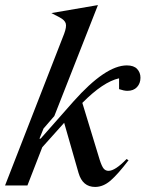

<svg xmlns="http://www.w3.org/2000/svg" viewBox="-24 -737 578 763"><path d="M372.1 -102.1Q380.4 -76.2 387.9 -67.1Q395.5 -58.1 407.2 -58.1Q433.6 -58.1 479 -105L486.8 -100.1Q444.8 -44.9 415.5 -19.5Q386.2 5.9 354 5.9Q304.2 5.9 288.1 -49.8L231 -249L144 -151.9L85 0H-3.9L231 -603Q241.2 -630.4 237.3 -643.8Q233.4 -657.2 212.9 -668L180.2 -685.1L365.2 -716.8L191.9 -275.9L148.9 -226.1L132.8 -186H137.2L139.2 -188L268.1 -334Q395.5 -477.1 480 -477.1Q507.8 -477.1 521 -462.9Q534.2 -448.7 534.2 -428.2Q534.2 -405.8 520.5 -390.9Q506.8 -376 481.9 -376Q469.2 -376 449.2 -382.8V-425.8Q385.7 -411.6 303.2 -328.1Z"/></svg>

Font: Redaction
Style: Italic
Weight: 400
Designer: Jeremy Mickel / Forest Young
Foundry: MCKL
Version: Version 2.001;hotconv 1.0.113;makeotfexe 2.5.65598 DEVELOPME